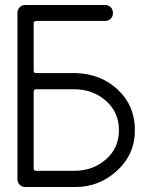

<svg xmlns="http://www.w3.org/2000/svg" viewBox="-20 -750 593 770"><path d="M283 0H81Q68 0 59 -9Q50 -18 50 -31V-699Q50 -712 59 -721Q68 -730 81 -730H401Q415 -730 424 -721Q433 -712 433 -698Q433 -684 424 -675Q415 -666 402 -666H127Q115 -666 115 -657V-469Q115 -462 117 -459.5Q119 -457 126 -457H283Q385 -454 453 -390Q521 -326 521 -228Q521 -131 449.5 -65.5Q378 0 283 0ZM278 -65Q352 -65 404.5 -110.5Q457 -156 457 -228Q457 -300 404.5 -346Q352 -392 278 -392H127Q120 -392 117.5 -390Q115 -388 115 -381V-77Q115 -70 117 -67.5Q119 -65 126 -65Z"/></svg>

Font: Gardens CM
Style: Regular
Weight: 400
Designer: Created by: Aleksander Shevchuk, 2010. Modifed by: Daren Olsen, 2020.
Foundry: High-Logic / FontCreator v.13.0.0 build 2663 (64-bit)
Version: Version 3.003 Ukrainian, initial release